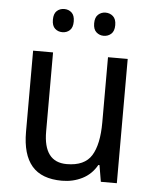

<svg xmlns="http://www.w3.org/2000/svg" viewBox="-53 -864 664 825"><g transform="rotate(5 279.5 -451.0)"><path d="M481 -629V-93H412L400 -164H395Q372 -123 332 -103Q292 -83 245 -83Q157 -83 115 -132Q73 -181 73 -279V-629H159V-288Q159 -156 259 -156Q336 -156 366 -204.5Q396 -253 396 -348V-629ZM146 -769Q146 -795 159 -807Q172 -819 191 -819Q210 -819 223 -807Q236 -795 236 -769Q236 -743 223 -731Q210 -719 191 -719Q172 -719 159 -731Q146 -743 146 -769ZM324 -769Q324 -795 337.5 -807Q351 -819 369 -819Q388 -819 401.5 -807Q415 -795 415 -769Q415 -743 401.5 -731Q388 -719 369 -719Q351 -719 337.5 -731Q324 -743 324 -769Z"/></g></svg>

Font: Noto Sans Telugu UI SemiCondensed
Style: Regular
Weight: 400
Width: 4
Designer: Jelle Bosma - Monotype Design Team
Foundry: Monotype Imaging Inc.
Version: Version 2.005; ttfautohint (v1.8.4.7-5d5b)